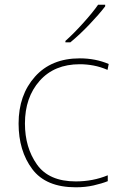

<svg xmlns="http://www.w3.org/2000/svg" viewBox="-20 -786 512 816"><path d="M302 10Q343 10 378 2Q413 -6 438 -16V-41Q375 -15 302 -15Q188 -15 137 -87Q86 -159 86 -261Q86 -372 148.5 -442.5Q211 -513 319 -513Q348 -513 377.5 -507.5Q407 -502 437 -489L442 -514Q386 -538 319 -538Q198 -538 128.5 -460Q59 -382 59 -261Q59 -145 117 -67.5Q175 10 302 10ZM427 -766H397Q375 -734 333.5 -688Q292 -642 258 -612V-606H279Q319 -639 360 -682Q401 -725 427 -759Z"/></svg>

Font: Noto Sans UI Thin
Style: Regular
Weight: 250
Designer: Monotype Design Team
Foundry: Monotype Imaging Inc.
Version: Version 1.901